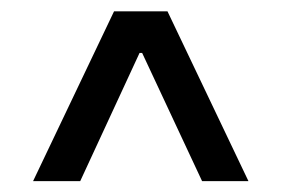

<svg xmlns="http://www.w3.org/2000/svg" viewBox="-20 -725 509 347"><path d="M39.8 -397.7 186.1 -704.5H282.7L429 -397.7H345.2L236.9 -629.3H232.2L125 -397.7Z"/></svg>

Font: Inter P
Style: Regular
Weight: 400
Designer: Rasmus Andersson
Foundry: rsms
Version: Version 3.018;git-588b23468